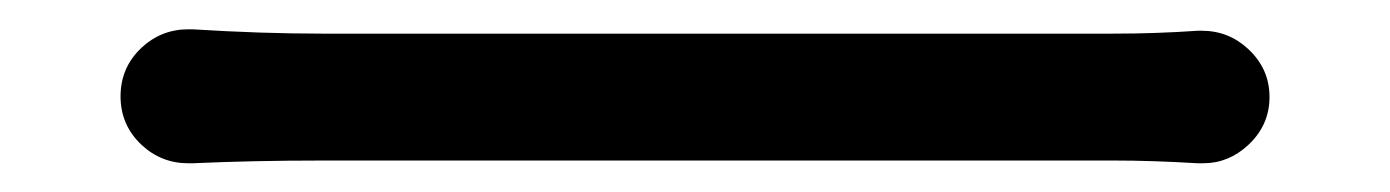

<svg xmlns="http://www.w3.org/2000/svg" viewBox="-20 -451 963 133"><path d="M113.3 -337.9Q111.3 -337.9 110.4 -337.9Q91.8 -337.9 78.1 -350.6Q63.5 -364.3 63.5 -384.3Q63.5 -404.3 78.1 -418Q91.8 -430.7 110.4 -430.7Q111.3 -430.7 113.3 -430.7Q161.1 -427.7 203.1 -427.7H751Q781.2 -427.7 809.6 -429.7Q811.5 -429.7 812.5 -429.7Q831.1 -429.7 844.7 -417Q859.4 -403.3 859.4 -383.8Q859.4 -364.3 844.7 -350.6Q831.1 -337.9 813.5 -337.9Q811.5 -337.9 809.6 -337.9Q778.3 -339.8 752 -339.8H203.1Q155.3 -339.8 113.3 -337.9Z"/></svg>

Font: Gen Jyuu Gothic P Regular
Style: Regular
Weight: 400
Designer: [Source Han Sans]
Ryoko NISHIZUKA  (kana & ideographs); Paul D. Hunt (Latin, Greek & Cyrillic); Wenlong ZHANG  (bopomofo
Version: Version 1.002.20150607